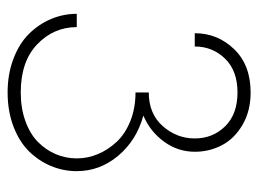

<svg xmlns="http://www.w3.org/2000/svg" viewBox="-110 -582 701 522"><g transform="rotate(90 241.0 -321.5)"><path d="M231.9 -26.9Q274.9 -26.9 309.8 -39.6Q344.7 -52.2 366.5 -73.7Q388.2 -95.2 399.7 -122.3Q411.1 -149.4 411.1 -179.2Q411.1 -209 399.4 -236.8Q387.7 -264.6 366 -287.8Q344.2 -311 309.3 -325Q274.4 -338.9 231.9 -338.9V-375Q290 -375 323.5 -413.1Q356.9 -451.2 356.9 -500Q356.9 -548.8 324 -582.5Q291 -616.2 231.9 -616.2Q172.9 -616.2 139.9 -582.3Q106.9 -548.3 106.9 -500H70.8Q70.8 -562 114 -606.9Q157.2 -651.9 231.9 -651.9Q282.2 -651.9 319.8 -629.9Q357.4 -607.9 375.2 -574Q393.1 -540 393.1 -500Q393.1 -454.6 366 -417Q338.9 -379.4 295.9 -360.8V-359.9Q361.8 -341.8 403.8 -292Q445.8 -242.2 445.8 -179.2Q445.8 -142.1 431.6 -108.6Q417.5 -75.2 391.4 -48.8Q365.2 -22.5 323.7 -6.8Q282.2 8.8 231.9 8.8Q181.6 8.8 140.1 -7.1Q98.6 -22.9 72.5 -49.3Q46.4 -75.7 32.2 -109.1Q18.1 -142.6 18.1 -179.2H54.2Q54.2 -116.7 100.8 -71.8Q147.5 -26.9 231.9 -26.9Z"/></g></svg>

Font: RawengulkSans
Style: Regular
Weight: 500
Designer: gluk (gluksza@wp.pl)
Foundry: gluk (gluksza@wp.pl)
Version: Version 0.94